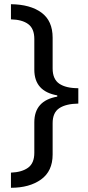

<svg xmlns="http://www.w3.org/2000/svg" viewBox="-20 -734 420 912"><path d="M32 86Q84 84 113.5 62.5Q143 41 143 -8V-153Q143 -256 252 -275V-281Q143 -300 143 -403V-549Q143 -598 114 -619.5Q85 -641 32 -642V-714Q124 -713 177 -674Q230 -635 230 -555V-409Q230 -358 261.5 -336.5Q293 -315 352 -315V-242Q293 -241 261.5 -220Q230 -199 230 -149V0Q230 79 175 118.5Q120 158 32 158Z"/></svg>

Font: Noto Sans Indic Siyaq Numbers
Style: Regular
Weight: 400
Designer: Monotype Design Team
Foundry: Monotype Imaging Inc.
Version: Version 2.002; ttfautohint (v1.8.4.7-5d5b)